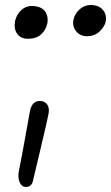

<svg xmlns="http://www.w3.org/2000/svg" viewBox="-20 -702 441 763"><path d="M325.2 -558.1Q298.3 -558.1 282.5 -577.9Q266.6 -597.7 272 -624Q277.3 -647.9 296.4 -665Q315.4 -682.1 339.8 -682.1Q372.6 -682.1 388.9 -662.6Q405.3 -643.1 399.9 -616.2Q396 -596.2 376 -577.1Q356 -558.1 325.2 -558.1ZM91.8 -547.9Q62 -547.9 48.1 -567.9Q34.2 -587.9 40 -619.1Q45.4 -643.1 63.5 -660.6Q81.5 -678.2 105 -678.2Q142.1 -678.2 157.7 -658.4Q173.3 -638.7 168 -608.9Q162.6 -582.5 143.1 -565.2Q123.5 -547.9 91.8 -547.9ZM83 41Q65.9 41 57.9 21.7Q49.8 2.4 55.2 -22.9Q69.8 -96.7 82 -166Q94.2 -235.4 99.1 -261.2Q107.4 -300.8 138.2 -300.8Q157.2 -300.8 167.2 -287.4Q177.2 -273.9 172.9 -250Q168 -222.7 141.8 -113.5Q115.7 -4.4 111.8 13.2Q106.9 41 83 41Z"/></svg>

Font: Shantell Sans Irregular Bouncy
Style: Italic
Weight: 300
Italic angle: -11.31°
Designer: Stephen Nixon, Anya Danilova, Shantell Martin
Foundry: Arrow Type
Version: Version 1.006;[9816181b4]